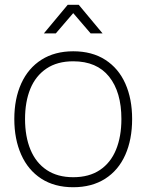

<svg xmlns="http://www.w3.org/2000/svg" viewBox="-20 -770 614 805"><path d="M164 -630 264 -750H310L410 -630H360L287 -715L214 -630ZM287 15Q208.5 15 153 -21Q97.5 -57 68.8 -121.8Q40 -186.5 40 -271Q40 -356 69.2 -420.2Q98.5 -484.5 154.2 -519.8Q210 -555 287 -555Q366 -555 421.5 -519.2Q477 -483.5 505.5 -419.5Q534 -355.5 534 -271Q534 -185 505.2 -120.5Q476.5 -56 420.8 -20.5Q365 15 287 15ZM287 -27Q353.5 -27 398.8 -57.2Q444 -87.5 466.5 -142.5Q489 -197.5 489 -271Q489 -384 437.5 -448.5Q386 -513 287 -513Q220 -513 174.8 -482.5Q129.5 -452 107.2 -397.8Q85 -343.5 85 -271Q85 -197 108 -142Q131 -87 176.2 -57Q221.5 -27 287 -27Z"/></svg>

Font: Hauora
Style: Regular
Weight: 400
Designer: Wayne Shih
Foundry: WCYS
Version: Version 1.001